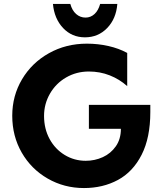

<svg xmlns="http://www.w3.org/2000/svg" viewBox="-20 -937 823 972"><path d="M414 -123Q356 -123 307.5 -152.5Q259 -182 231 -233.5Q203 -285 203 -350Q203 -411 233 -463Q263 -515 315 -545Q367 -575 430 -575Q486 -575 535.5 -555.5Q585 -536 624 -501V-669Q582 -692 529 -704Q476 -716 420 -716Q314 -716 227.5 -667.5Q141 -619 91.5 -535.5Q42 -452 42 -351Q42 -248 90 -164.5Q138 -81 221.5 -33Q305 15 405 15Q501 15 577 -26Q653 -67 697 -153.5Q741 -240 741 -370V-406H430V-285H592Q592 -233 566.5 -196.5Q541 -160 500.5 -141.5Q460 -123 414 -123ZM413 -848Q386 -848 365.5 -866Q345 -884 336 -917H248Q255 -842 299.5 -795Q344 -748 410 -748Q477 -748 522.5 -795Q568 -842 574 -917H487Q478 -884 458.5 -866Q439 -848 413 -848Z"/></svg>

Font: Geom
Style: Bold
Weight: 700
Version: Version 1.102